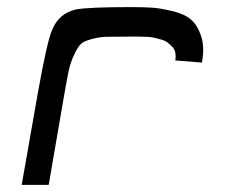

<svg xmlns="http://www.w3.org/2000/svg" viewBox="-20 -520 658 540"><path d="M41 0 86 -256Q112 -403 127 -437Q146 -482 192 -493Q224 -500 347 -500Q384 -500 407 -498.5Q430 -497 464 -489Q498 -481 516.5 -465.5Q535 -450 545.5 -419Q556 -388 548 -344L473 -350Q475 -362 473 -372Q471 -382 464.5 -388.5Q458 -395 451 -400.5Q444 -406 432.5 -409Q421 -412 413 -414Q405 -416 392 -416.5Q379 -417 373 -417Q367 -417 355 -417Q343 -417 342 -417H340Q297 -417 278.5 -416.5Q260 -416 237.5 -410Q215 -404 207 -396Q199 -388 188.5 -366Q178 -344 173 -320Q168 -296 160 -250L117 0Z"/></svg>

Font: Hermit LightItalic
Style: Regular
Weight: 300
Italic angle: -10°
Designer: Pablo Caro
Version: Version 2.000;PS 002.000;hotconv 1.0.88;makeotf.lib2.5.64775